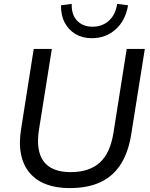

<svg xmlns="http://www.w3.org/2000/svg" viewBox="-20 -956 770 985"><path d="M337 9Q270 9 218.5 -10Q167 -29 133.5 -67.5Q100 -106 88 -164Q76 -222 89 -299L153 -705H246L180 -291Q163 -183 204 -128Q245 -73 342 -73Q437 -73 491 -121Q545 -169 562 -274L630 -705H723L654 -272Q640 -179 601.5 -116.5Q563 -54 497.5 -22.5Q432 9 337 9ZM451 -760Q404 -760 368 -781Q332 -802 312 -840Q292 -878 293 -929L348 -936Q346 -881 375.5 -850Q405 -819 455 -819Q505 -819 539 -850Q573 -881 581 -936L637 -929Q624 -851 573.5 -805.5Q523 -760 451 -760Z"/></svg>

Font: Nunito Sans 12pt ExtraLight 12pt Medium
Style: Italic
Weight: 500
Italic angle: -9°
Version: Version 3.101;gftools[0.9.27]